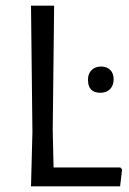

<svg xmlns="http://www.w3.org/2000/svg" viewBox="-20 -661 456 681"><path d="M406 0 413 -60 407 -67H170L167 -200L172 -641H90L95 -193L90 0ZM371 -413C363 -421 352.3 -425 339 -425C324.3 -425 312.8 -420.7 304.5 -412C296.2 -403.3 292 -392 292 -378C292 -347.3 306.7 -332 336 -332C350.7 -332 362.2 -336.3 370.5 -345C378.8 -353.7 383 -365.3 383 -380C383 -394 379 -405 371 -413Z"/></svg>

Font: Alegreya Sans SC
Style: Regular
Weight: 400
Designer: Juan Pablo del Peral
Foundry: Huerta Tipografica
Version: Version 1.000;PS 001.000;hotconv 1.0.70;makeotf.lib2.5.58329